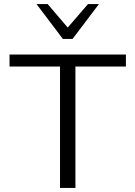

<svg xmlns="http://www.w3.org/2000/svg" viewBox="-20 -927 668 947"><path d="M276 -599H27V-658H601V-599H352V0H276ZM160 -907H215L314 -791L414 -907H468L338 -735H290Z"/></svg>

Font: LXGW Bright GB
Style: Regular
Weight: 400
Designer: Christian Thalmann (Catharsis Fonts)
Foundry: LXGW / Christian Thalmann (Catharsis Fonts) / Fontworks Inc.
Version: Version 5.510